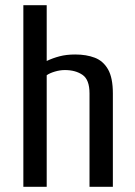

<svg xmlns="http://www.w3.org/2000/svg" viewBox="-20 -720 520 740"><path d="M70 0V-700H160V-485Q183 -496 209.5 -503Q236 -510 270 -510Q313 -510 345.5 -497.5Q378 -485 396.5 -452.5Q415 -420 415 -360V0H325V-360Q325 -413 298 -431.5Q271 -450 230 -450Q211 -450 191 -444Q171 -438 160 -430V0Z"/></svg>

Font: Cuprum
Style: Regular
Weight: 400
Designer: Jovanny Lemonad
Foundry: Jovanny Lemonad
Version: Version 3.000